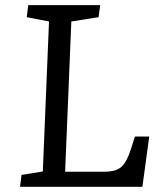

<svg xmlns="http://www.w3.org/2000/svg" viewBox="-20 -720 630 740"><path d="M63 -45.9 145 -59.1 168.9 -637.2 83 -653.8 88.9 -700.2H366.2L359.9 -653.8L254.9 -637.2L231 -58.1H380.9Q425.8 -58.1 446.8 -75.9Q467.8 -93.8 483.9 -143.1L500 -193.8H555.2L528.8 0H57.1Z"/></svg>

Font: Literata Book
Style: Italic
Weight: 400
Italic angle: -3°
Designer: Latin by Veronika Burian and Jose Scaglione. Greek by Irene Vlachou. Cyrillic by Vera Evstafieva
Foundry: TypeTogether
Version: Version 1.003;PS 001.003;hotconv 1.0.88;makeotf.lib2.5.64775